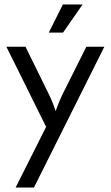

<svg xmlns="http://www.w3.org/2000/svg" viewBox="-20 -624 491 852"><path d="M196.5 -479.2H259.7L346.5 -604.2H259ZM49.3 208.3H130.6L443.1 -416.7H363.2L272.9 -236.1C256.2 -204.2 242.4 -175.7 227.1 -131.2C212.5 -175.7 197.9 -203.5 181.9 -236.1L93.1 -416.7H8.3L184.7 -61.1Z"/></svg>

Font: Afacad
Style: Regular
Weight: 400
Designer: Kristian Moeller
Foundry: Dicotype
Version: Version 1.000